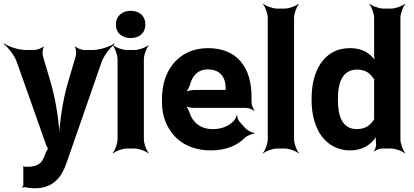

<svg xmlns="http://www.w3.org/2000/svg" viewBox="-67 -796 2221 1029"><path d="M58 100V194C58 199 54 205 52 206L54 210C57 208 64 206 68 207C83 211 100 213 120 213C220 213 264 151 289 79L477 -462C489 -498 525 -543 548 -560L546 -563C522 -546 468 -528 430 -528H386C371 -528 344 -538 337 -547L334 -545C341 -536 343 -507 338 -492L299 -360C268 -258 249 -120 249 -40H253C253 -120 234 -258 203 -360L164 -492C159 -507 161 -536 168 -545L165 -547C158 -538 131 -528 116 -528H72C33 -528 -21 -546 -45 -563L-47 -560C-24 -543 12 -498 24 -461L181 -17C182 -13 190 3 194 3V-1C190 -1 182 14 180 18L171 41C158 80 131 98 79 98C73 98 66 97 60 97C59 97 59 95 59 94L55 96C56 97 58 99 58 100Z M704 -50V-478C704 -502 718 -539 730 -552L728 -554C715 -542 678 -528 654 -528H613C589 -528 552 -542 539 -554L537 -552C549 -539 563 -502 563 -478V-50C563 -26 549 11 537 24L539 26C552 14 589 0 613 0H654C678 0 715 14 728 26L730 24C718 11 704 -26 704 -50ZM633 -592C680 -592 712 -619 712 -665C712 -711 680 -738 633 -738C587 -738 554 -709 554 -665C554 -619 587 -592 633 -592Z M1048 -538C1010 -538 976 -531 945 -518C858 -479 801 -390 801 -265V-246C801 -211 807 -178 819 -147C854 -55 936 10 1063 10C1144 10 1204 -16 1245 -57C1257 -69 1284 -80 1296 -79L1297 -83C1284 -84 1257 -98 1246 -111L1215 -146C1208 -154 1204 -169 1205 -177L1201 -178C1200 -170 1192 -153 1184 -146C1158 -120 1121 -104 1073 -104C1008 -104 965 -140 949 -192C945 -206 933 -226 924 -233L922 -229C931 -223 955 -218 971 -218H1251C1265 -218 1287 -209 1295 -202L1297 -204C1290 -212 1281 -234 1281 -248V-278C1281 -434 1204 -538 1048 -538ZM1142 -326V-320C1142 -317 1142 -311 1144 -310L1146 -312C1145 -314 1139 -314 1136 -314H976C959 -314 932 -308 922 -301L925 -297C935 -305 947 -328 952 -344C964 -389 993 -424 1047 -424C1108 -424 1142 -387 1142 -326Z M1509 -50V-700C1509 -724 1523 -761 1535 -774L1533 -776C1520 -764 1483 -750 1459 -750H1418C1394 -750 1357 -764 1344 -776L1342 -774C1354 -761 1368 -724 1368 -700V-50C1368 -26 1354 11 1342 24L1344 26C1357 14 1394 0 1418 0H1459C1483 0 1520 14 1533 26L1535 24C1523 11 1509 -26 1509 -50Z M1938 13 1941 15C1947 8 1968 0 1980 0H2029C2053 0 2090 14 2103 26L2105 24C2093 11 2079 -26 2079 -50V-700C2079 -724 2093 -761 2105 -774L2103 -776C2090 -764 2053 -750 2029 -750H1988C1964 -750 1927 -764 1914 -776L1912 -774C1924 -761 1938 -724 1938 -700V-502C1938 -489 1940 -472 1944 -464L1948 -465C1944 -474 1931 -488 1922 -497C1895 -522 1859 -538 1810 -538C1777 -538 1748 -532 1722 -519C1644 -479 1603 -387 1603 -268V-258C1603 -179 1623 -112 1657 -66C1689 -24 1738 10 1809 10C1863 10 1900 -9 1928 -37C1938 -47 1951 -63 1954 -73L1951 -74C1947 -65 1946 -46 1948 -32C1951 -19 1945 5 1938 13ZM1938 -356V-172C1938 -170 1938 -156 1939 -155L1942 -159C1941 -160 1934 -152 1933 -150C1916 -123 1888 -104 1845 -104C1766 -104 1744 -178 1744 -258V-268C1744 -348 1766 -423 1846 -423C1889 -423 1916 -405 1933 -377C1934 -376 1941 -368 1942 -369L1939 -373C1938 -372 1938 -358 1938 -356Z"/></svg>

Font: Asimov
Style: Edge
Weight: 500
Designer: Google
Version: Version 2.000980: 2014